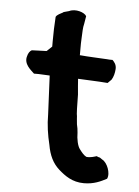

<svg xmlns="http://www.w3.org/2000/svg" viewBox="-50 -696 534 740"><g transform="rotate(5 217.5 -326.5)"><path d="M42 -466C31 -434 62 -412 74 -400H92C105 -400 121 -398 135 -398C137 -349 140 -299 142 -249C142 -207 148 -169 157 -132C164 -92 178 -62 204 -39C228 -18 257 4 302 4C341 4 367 -9 390 -21C401 -43 384 -84 365 -93L355 -100H354C350 -101 346 -102 343 -104H342C335 -102 319 -96 303 -98C293 -103 285 -113 276 -125C267 -136 261 -163 261 -188C260 -199 259 -209 256 -220L254 -241C254 -248 253 -254 252 -260L251 -279C251 -295 250 -317 250 -333V-334C249 -339 245 -395 245 -395C279 -393 323 -392 358 -389H360L374 -403C381 -414 385 -429 386 -445C387 -462 378 -472 371 -479H369C362 -479 356 -479 348 -480H347C317 -482 277 -483 247 -486H244V-510C244 -525 244 -539 245 -554C246 -573 246 -594 250 -608L255 -638C248 -652 212 -664 188 -652L166 -646V-645C157 -640 142 -634 138 -625V-623C136 -595 135 -563 135 -532V-510C129 -504 123 -499 115 -491C95 -491 77 -489 60 -489H58C51 -486 44 -476 42 -466Z"/></g></svg>

Font: Hussar Pisanka
Style: Sbd
Weight: 600
Designer: Robert Jablonski
Foundry: Cannot Into Space Fonts
Version: Version 1.070